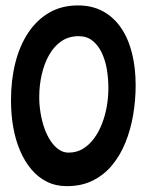

<svg xmlns="http://www.w3.org/2000/svg" viewBox="-20 -646 546 690"><path d="M220.5 23Q180.5 23 148.8 7.2Q117 -8.5 92.8 -37.2Q68.5 -66 52 -104.8Q35.5 -143.5 27.5 -189.2Q19.5 -235 19.5 -285.5Q19.5 -358 35 -419.8Q50.5 -481.5 81.2 -528Q112 -574.5 156.8 -600.5Q201.5 -626.5 260.5 -626.5Q311 -626.5 349.8 -605.5Q388.5 -584.5 414.8 -546.2Q441 -508 454.2 -455.5Q467.5 -403 467.5 -339.5Q467.5 -285.5 458.5 -232.8Q449.5 -180 430.8 -133.8Q412 -87.5 382.8 -52.2Q353.5 -17 313.2 3Q273 23 220.5 23ZM226.5 -97.5Q255 -97.5 277.5 -111Q300 -124.5 317.2 -147.5Q334.5 -170.5 346.2 -200.5Q358 -230.5 363.8 -263.8Q369.5 -297 369.5 -330Q369.5 -364.5 363.8 -397.8Q358 -431 345 -457.8Q332 -484.5 311.8 -500.2Q291.5 -516 262.5 -516Q227 -516 200.5 -497.8Q174 -479.5 156.5 -448.5Q139 -417.5 130 -378.2Q121 -339 121 -297Q121 -268.5 125.8 -239.8Q130.5 -211 139.5 -185.5Q148.5 -160 161.5 -140.2Q174.5 -120.5 190.8 -109Q207 -97.5 226.5 -97.5Z"/></svg>

Font: Gluten
Style: Regular
Weight: 400
Designer: Tyler Finck
Foundry: Etcetera Type Company
Version: Version 1.300